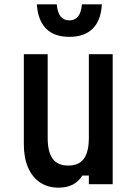

<svg xmlns="http://www.w3.org/2000/svg" viewBox="-20 -850 640 886"><path d="M500 -600V0H390V-40H360Q343 -12 315.5 2Q288 16 250 16Q201 16 165 -8Q129 -32 109.5 -77Q90 -122 90 -184V-600H200V-214Q200 -149 223 -117.5Q246 -86 295 -86Q344 -86 367 -117.5Q390 -149 390 -214V-600ZM242 -830Q245 -793 259.5 -774.5Q274 -756 300 -756Q326 -756 340.5 -774.5Q355 -793 358 -830H450Q446 -756 408 -718Q370 -680 300 -680Q230 -680 192.5 -718Q155 -756 150 -830Z"/></svg>

Font: Martian Mono Condensed
Style: Regular
Weight: 400
Width: 3
Designer: Roman Shamin
Foundry: Evil Martians
Version: Version 1.000